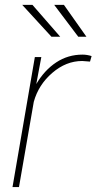

<svg xmlns="http://www.w3.org/2000/svg" viewBox="-20 -760 392 780"><path d="M345.7 -509.8 314 -512.2Q248.5 -512.2 192.4 -463.9Q136.2 -415.5 117.2 -346.2L57.1 0H30.8L121.6 -528.3H147.9L127.4 -418.5Q160.6 -475.1 208.5 -506.6Q256.3 -538.1 314.9 -538.1Q333.5 -538.1 352.1 -532.2ZM224.6 -610.8H189L70.3 -740.2H111.8ZM331.1 -610.8H297.9L200.2 -740.2H239.7Z"/></svg>

Font: Roboto Thin
Style: Italic
Weight: 250
Italic angle: -12°
Designer: Google
Version: Version 2.134; 2016